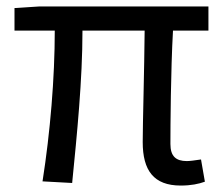

<svg xmlns="http://www.w3.org/2000/svg" viewBox="-20 -563 694 596"><path d="M541 13C573 13 597 8 616 1L604 -68C583 -65 570 -63 560 -63C526 -63 509 -78 509 -116C509 -169 510 -344 517 -468H627V-543H103L25 -538V-468H150C150 -321 136 -153 112 0L204 5C219 -146 236 -315 236 -468H429C428 -348 423 -179 423 -122C423 -34 457 13 541 13Z"/></svg>

Font: Noto Sans T Chinese Regular
Style: Regular
Weight: 400
Designer: Ryoko NISHIZUKA (kana & ideographs); Paul D. Hunt (Latin, Greek & Cyrillic); Wenlong ZHANG (bopomofo); Sandoll Communica
Foundry: Adobe Systems Incorporated
Version: Version 1.000;PS 1;hotconv 1.0.78;makeotf.lib2.5.61930